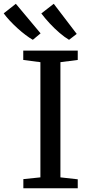

<svg xmlns="http://www.w3.org/2000/svg" viewBox="-86 -1016 479 1036"><path d="M132 -59V-680.5L39.5 -692.5V-743H333.5V-692.5L240 -680.5V-59L333.5 -48.5V0H40V-49.5ZM90.5 -801.5Q73 -811.5 51.8 -827.5Q30.5 -843.5 8.8 -863.2Q-13 -883 -32.5 -903.8Q-52 -924.5 -66 -944L-0.5 -995.5L133 -836L91.5 -801.5ZM286 -801.5Q263 -815 235.5 -838.5Q208 -862 182 -890Q156 -918 137 -943.5L204 -995.5L328 -833L287 -801.5Z"/></svg>

Font: Merriweather Light 18pt
Style: Regular
Weight: 400
Version: Version 2.100